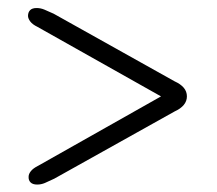

<svg xmlns="http://www.w3.org/2000/svg" viewBox="-20 -588 554 490"><path d="M398 -338V-346L77.5 -165Q64.5 -158.5 58.8 -151.2Q53 -144 53 -137Q52.5 -128 58 -122.5Q63.5 -117 75 -117Q85 -117 94.5 -121Q104 -125 118.5 -132L425.5 -303.5Q441 -310.5 449 -320.2Q457 -330 457 -342Q457 -354.5 449 -364Q441 -373.5 425.5 -380.5L117 -553Q103 -559.5 93.2 -563.5Q83.5 -567.5 73.5 -567.5Q62 -567.5 56.8 -562Q51.5 -556.5 51.5 -547.5Q51.5 -541 57.2 -533.2Q63 -525.5 75.5 -519.5Z"/></svg>

Font: Fraunces 10pt
Style: Regular
Weight: 400
Version: Version 1.000;[b76b70a41]